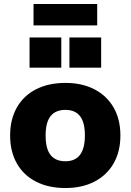

<svg xmlns="http://www.w3.org/2000/svg" viewBox="-20 -940 658 968"><path d="M31 -257Q31 -338 65 -398Q99 -458 162 -490Q225 -522 310 -522Q394 -522 456.5 -489.5Q519 -457 553 -397.5Q587 -338 587 -257Q587 -176 553 -116.5Q519 -57 456.5 -24.5Q394 8 310 8Q225 8 162 -24Q99 -56 65 -116Q31 -176 31 -257ZM408 -257Q408 -323 383.5 -354.5Q359 -386 310 -386Q260 -386 235 -354.5Q210 -323 210 -257Q210 -190 235 -158.5Q260 -127 310 -127Q408 -127 408 -257ZM289 -751V-599H129V-751ZM490 -751V-599H330V-751ZM149 -920H470V-812H149Z"/></svg>

Font: Muli Black
Style: Regular
Weight: 900
Designer: Vernon Adams
Foundry: Vernon Adams
Version: Version 2.001